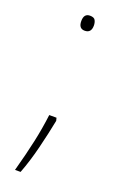

<svg xmlns="http://www.w3.org/2000/svg" viewBox="-132 -573 474 744"><g transform="rotate(20 104.5 -201.5)"><path d="M79 -501Q79 -470 104 -470Q131 -470 131 -501Q131 -513 126 -522.5Q121 -532 104 -532Q79 -532 79 -501ZM117 -116H87Q80 -59 67.5 -1.5Q55 56 35 129H58Q78 77 93.5 14.5Q109 -48 120 -104Z"/></g></svg>

Font: Noto Sans Display Thin
Style: Regular
Weight: 250
Designer: Monotype Design Team
Foundry: Monotype Imaging Inc.
Version: Version 1.900